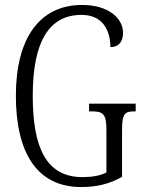

<svg xmlns="http://www.w3.org/2000/svg" viewBox="-20 -744 581 774"><path d="M307 10C372 10 422 -3 472 -31V-221C472 -287 484 -295 522 -295H527V-326H339V-295H349C393 -295 409 -287 409 -223V-49C386 -36 351 -30 313 -30C167 -30 112 -147 112 -358C112 -575 177 -684 309 -684C395 -684 425 -620 425 -554C457 -554 476 -574 476 -612C476 -669 419 -724 311 -724C139 -724 44 -589 44 -358C44 -130 128 10 307 10Z"/></svg>

Font: Noto Serif Bengali ExtraCondensed Light
Style: Regular
Weight: 300
Width: 2
Designer: Juan Bruce, Universal Thirst, Indian Type Foundry and the Monotype Design Team.
Foundry: Monotype Imaging Inc.
Version: Version 2.003